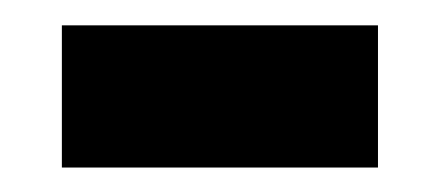

<svg xmlns="http://www.w3.org/2000/svg" viewBox="-20 -382 351 153"><path d="M29.3 -248.5V-361.8H281.2V-248.5Z"/></svg>

Font: Anton SC
Style: Regular
Weight: 400
Designer: Vernon Adams
Foundry: Vernon Adams
Version: Version 2.116; ttfautohint (v1.8.4.7-5d5b)